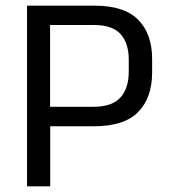

<svg xmlns="http://www.w3.org/2000/svg" viewBox="-20 -659 600 679"><path d="M129.6 -212.5V-281.4H310.8Q376.5 -281.4 405.9 -314.2Q435.3 -347 435.3 -404.5V-448.1Q435.3 -506.6 406.2 -538.6Q377.1 -570.6 311.9 -570.6H129V-639H313.7Q420.3 -639 469.1 -588.8Q518 -538.7 518 -450.3V-402.3Q518 -313.7 468.8 -263.1Q419.7 -212.5 313 -212.5ZM75.6 0V-639H157.1V-261.1L157.5 -224.1V0Z"/></svg>

Font: Anek Odia Medium
Style: Regular
Weight: 500
Designer: Yesha Goshar & Mahesh Sahu (Odia), Yesha Goshar (Latin)
Foundry: Ek Type
Version: Version 1.003